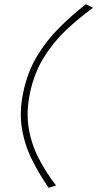

<svg xmlns="http://www.w3.org/2000/svg" viewBox="-20 -780 462 912"><path d="M211 112Q166.5 48 131.8 -21.8Q97 -91.5 84 -171Q71 -250.5 91 -344Q111 -438 155.2 -512Q199.5 -586 259.8 -646.5Q320 -707 388 -760L422 -743Q353 -693.5 292 -635.2Q231 -577 186.8 -504.8Q142.5 -432.5 123 -341Q103.5 -250 116.2 -172.5Q129 -95 164 -27.5Q199 40 246 101Z"/></svg>

Font: Commissioner Flair Thin
Style: Italic
Weight: 100
Italic angle: -12°
Designer: Kostas Bartsokas
Foundry: Kostas Bartsokas
Version: Version 1.000; ttfautohint (v1.8.3)